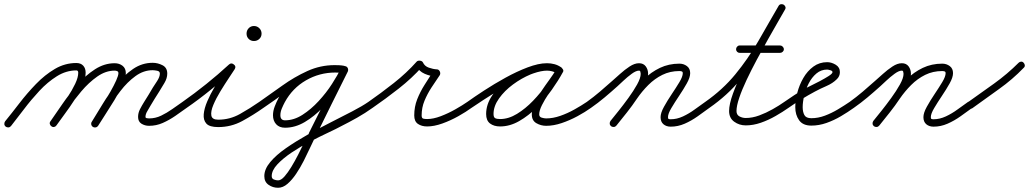

<svg xmlns="http://www.w3.org/2000/svg" viewBox="-32 -573 4866 908"><path d="M-8 1Q23 -37 59.5 -84.5Q96 -132 138 -175.5Q180 -219 227.5 -247Q275 -275 329 -275Q350 -275 361.5 -262.5Q373 -250 373 -229Q373 -202 358 -169Q343 -136 320.5 -101Q298 -66 274.5 -34.5Q251 -3 235 20Q231 26 224 27.5Q217 29 211 24Q205 20 203.5 13Q202 6 207 0Q221 -20 243 -50Q265 -80 287 -113Q309 -146 323.5 -176.5Q338 -207 338 -229Q338 -240 329 -240Q281 -240 237 -212.5Q193 -185 154 -143Q115 -101 81 -56Q47 -11 20 23Q15 29 8 29.5Q1 30 -5 26Q-11 21 -11.5 14Q-12 7 -8 1ZM211 24Q205 20 203.5 13Q202 6 207 0Q232 -36 264 -82.5Q296 -129 334.5 -173Q373 -217 417.5 -245.5Q462 -274 510 -274Q532 -274 547.5 -262Q563 -250 563 -227Q563 -206 547.5 -171.5Q532 -137 509 -99.5Q486 -62 464.5 -29Q443 4 432 22Q428 28 421 29.5Q414 31 408 27Q402 23 400 16Q398 9 402 3Q408 -7 423 -30Q438 -53 456 -82Q474 -111 490.5 -140Q507 -169 517.5 -192.5Q528 -216 528 -227Q528 -234 522.5 -236.5Q517 -239 510 -239Q468 -239 428 -211Q388 -183 352.5 -141Q317 -99 287 -55Q257 -11 235 20Q231 26 224 27.5Q217 29 211 24ZM402 3Q425 -34 454 -82Q483 -130 519 -174Q555 -218 597.5 -247Q640 -276 690 -276Q714 -276 736.5 -264.5Q759 -253 759 -225Q759 -203 745.5 -180.5Q732 -158 721 -140Q721 -140 721 -140Q721 -140 721 -140Q721 -140 721 -140Q721 -140 721 -140Q710 -123 699.5 -106Q689 -89 679 -72Q679 -72 679 -72Q679 -72 679 -72Q679 -72 679 -72Q679 -72 679 -72Q673 -61 664.5 -47Q656 -33 656 -20Q656 -15 663 -14Q670 -13 673 -13Q703 -13 730 -26Q757 -39 782.5 -57Q808 -75 831 -91Q837 -95 844 -94Q851 -93 855 -87Q859 -81 858 -74Q857 -67 851 -63Q825 -44 796.5 -24.5Q768 -5 737.5 8.5Q707 22 673 22Q653 22 637 12Q621 2 621 -20Q621 -39 630 -56.5Q639 -74 649 -90Q649 -90 649 -90Q649 -90 649 -90Q649 -90 649 -90Q649 -90 649 -90Q660 -107 670.5 -124.5Q681 -142 691 -159Q691 -159 691 -159Q691 -159 691 -159Q691 -159 691 -159Q691 -159 691 -159Q699 -171 711.5 -190.5Q724 -210 724 -225Q724 -236 711 -238.5Q698 -241 690 -241Q647 -241 608.5 -213Q570 -185 537.5 -142.5Q505 -100 478.5 -55.5Q452 -11 431 22Q428 28 420.5 29.5Q413 31 407 27Q401 23 399.5 16Q398 9 402 3Z M827 -67Q822 -73 823.5 -80Q825 -87 831 -91Q888 -131 944 -176Q1000 -221 1051 -268Q1062 -278 1074 -268Q1086 -259 1078 -246Q1069 -232 1050 -203.5Q1031 -175 1010.5 -141.5Q990 -108 977 -77Q964 -46 967.5 -26.5Q971 -7 1000 -7Q1055 -7 1103 -34Q1151 -61 1194 -91Q1200 -95 1207 -94Q1214 -93 1218 -87Q1222 -81 1221 -74Q1220 -67 1214 -63Q1166 -29 1113.5 -0.5Q1061 28 1000 28Q959 28 944 11.5Q929 -5 931.5 -33Q934 -61 948.5 -94.5Q963 -128 982.5 -161Q1002 -194 1020.5 -221.5Q1039 -249 1048 -264Q1052 -271 1059 -270Q1066 -269 1071 -265Q1076 -260 1078 -253.5Q1080 -247 1075 -242Q1022 -195 965.5 -149Q909 -103 851 -63Q845 -58 838 -59.5Q831 -61 827 -67ZM1169 -415Q1169 -415 1169 -414Q1169 -414 1169 -414Q1170 -414 1170 -414Q1170 -415 1169 -415ZM1169 -450Q1184 -450 1194.5 -439.5Q1205 -429 1205 -414Q1205 -399 1194.5 -389Q1184 -379 1169 -379Q1154 -379 1144 -389Q1134 -399 1134 -414Q1134 -429 1144 -439.5Q1154 -450 1169 -450Z M1194 -91Q1247 -128 1303.5 -168.5Q1360 -209 1421.5 -237Q1483 -265 1550 -265Q1561 -265 1572 -264.5Q1583 -264 1594 -262Q1601 -261 1605.5 -255.5Q1610 -250 1609 -243Q1608 -236 1602.5 -231.5Q1597 -227 1590 -228Q1580 -229 1570 -229.5Q1560 -230 1550 -230Q1487 -230 1429 -202.5Q1371 -175 1317.5 -136Q1264 -97 1214 -63Q1208 -58 1201 -59.5Q1194 -61 1190 -67Q1185 -73 1186.5 -80Q1188 -87 1194 -91ZM1609 -243Q1608 -235 1602.5 -231Q1597 -227 1590 -228Q1572 -230 1554 -230Q1479 -230 1415 -193Q1351 -156 1315 -90Q1308 -77 1301 -60.5Q1294 -44 1294 -28Q1294 -4 1316 -4Q1358 -4 1398.5 -30Q1439 -56 1475 -95Q1511 -134 1538 -176Q1565 -218 1581 -251Q1584 -257 1591 -259.5Q1598 -262 1605 -259Q1611 -256 1613.5 -249Q1616 -242 1613 -235Q1594 -198 1564 -152Q1534 -106 1494.5 -64.5Q1455 -23 1409.5 4Q1364 31 1316 31Q1289 31 1274 14.5Q1259 -2 1259 -28Q1259 -48 1267 -69Q1275 -90 1284 -107Q1325 -182 1397 -223.5Q1469 -265 1554 -265Q1574 -265 1594 -262Q1602 -261 1606 -255.5Q1610 -250 1609 -243ZM1613 -235Q1574 -158 1536 -80.5Q1498 -3 1460 74Q1460 74 1460 74Q1460 74 1460 74Q1459 74 1459 74Q1459 74 1459 74Q1449 94 1435 124.5Q1421 155 1404.5 187.5Q1388 220 1368.5 249Q1349 278 1327.5 296.5Q1306 315 1283 315Q1258 315 1238 301Q1218 287 1218 260Q1218 227 1246 193.5Q1274 160 1320 128Q1366 96 1421 65Q1476 34 1531.5 6Q1587 -22 1634 -46.5Q1681 -71 1710 -91Q1716 -95 1723 -94Q1730 -93 1734 -87Q1738 -81 1737 -74Q1736 -67 1730 -63Q1695 -38 1657 -16.5Q1619 5 1581 24Q1559 36 1519.5 54.5Q1480 73 1434 97Q1388 121 1347 148.5Q1306 176 1279.5 204.5Q1253 233 1253 260Q1253 272 1263.5 276Q1274 280 1283 280Q1297 280 1313 262Q1329 244 1346 216Q1363 188 1378.5 157.5Q1394 127 1407 100Q1420 73 1429 58Q1429 58 1429 58Q1429 58 1428 58Q1428 58 1428 58Q1428 58 1428 58Q1467 -19 1505 -96Q1543 -173 1581 -251Q1585 -257 1591.5 -259.5Q1598 -262 1605 -259Q1611 -255 1613.5 -248.5Q1616 -242 1613 -235Z M1706 -67Q1701 -73 1702.5 -80Q1704 -87 1710 -91Q1769 -132 1830 -180Q1891 -228 1939 -282Q1944 -287 1954 -286Q1964 -285 1968 -278Q1976 -260 1996 -253Q2016 -246 2034 -245Q2043 -245 2048 -235Q2052 -226 2048 -218Q2028 -189 2008.5 -159Q1989 -129 1975.5 -96.5Q1962 -64 1962 -27Q1962 -14 1969.5 -12Q1977 -10 1988 -10Q2017 -10 2052.5 -23.5Q2088 -37 2121.5 -56Q2155 -75 2178 -91Q2184 -95 2191 -94Q2198 -93 2202 -87Q2206 -81 2205 -74Q2204 -67 2198 -63Q2172 -44 2135.5 -23.5Q2099 -3 2060 11Q2021 25 1988 25Q1962 25 1944.5 13Q1927 1 1927 -27Q1927 -68 1941 -103.5Q1955 -139 1976 -172Q1997 -205 2018 -238Q2021 -241 2025 -237.5Q2029 -234 2032 -228Q2035 -221 2035.5 -215.5Q2036 -210 2032 -211Q2004 -212 1976.5 -224Q1949 -236 1936 -262Q1935 -266 1940 -267Q1945 -268 1952 -267Q1958 -266 1963 -263.5Q1968 -261 1965 -258Q1916 -203 1853.5 -154Q1791 -105 1730 -63Q1724 -58 1717 -59.5Q1710 -61 1706 -67Z M2178 -91Q2210 -114 2257.5 -145Q2305 -176 2358.5 -205.5Q2412 -235 2463.5 -254.5Q2515 -274 2556 -274Q2573 -274 2590 -269.5Q2607 -265 2621 -255Q2628 -250 2628.5 -243.5Q2629 -237 2626 -232Q2622 -226 2615.5 -224Q2609 -222 2602 -226Q2580 -239 2554 -239Q2520 -239 2477 -221Q2434 -203 2394 -173.5Q2354 -144 2328 -107.5Q2302 -71 2302 -34Q2302 -18 2310 -14Q2318 -10 2333 -10Q2373 -10 2413 -34.5Q2453 -59 2489 -96.5Q2525 -134 2553 -174.5Q2581 -215 2599 -246Q2603 -254 2610 -255Q2617 -256 2622 -253Q2628 -250 2631 -243.5Q2634 -237 2629 -230Q2619 -211 2600.5 -184.5Q2582 -158 2563 -130Q2544 -102 2531 -76Q2518 -50 2518 -32Q2518 -20 2530 -16.5Q2542 -13 2551 -13Q2583 -13 2617.5 -25Q2652 -37 2685 -55.5Q2718 -74 2743 -91Q2749 -95 2756 -94Q2763 -93 2767 -87Q2771 -81 2770 -74Q2769 -67 2763 -63Q2735 -43 2699 -23.5Q2663 -4 2624.5 9Q2586 22 2551 22Q2526 22 2504.5 9.5Q2483 -3 2483 -32Q2483 -57 2496 -85Q2509 -113 2528 -141.5Q2547 -170 2566.5 -196.5Q2586 -223 2599 -246Q2603 -254 2610 -255.5Q2617 -257 2622 -253Q2628 -250 2631 -243.5Q2634 -237 2629 -230Q2609 -193 2578 -149Q2547 -105 2507.5 -65.5Q2468 -26 2423.5 -0.5Q2379 25 2333 25Q2304 25 2285.5 11Q2267 -3 2267 -34Q2267 -79 2295.5 -121.5Q2324 -164 2368.5 -198.5Q2413 -233 2463 -253.5Q2513 -274 2554 -274Q2590 -274 2620 -256Q2627 -252 2627.5 -245Q2628 -238 2624 -232Q2621 -227 2614.5 -224.5Q2608 -222 2601 -227Q2591 -234 2579 -236.5Q2567 -239 2556 -239Q2528 -239 2490.5 -226Q2453 -213 2411.5 -192Q2370 -171 2329.5 -147Q2289 -123 2254.5 -100.5Q2220 -78 2198 -63Q2192 -59 2185 -60Q2178 -61 2174 -67Q2170 -73 2171 -80Q2172 -87 2178 -91Z M2743 -91Q2775 -114 2805 -139.5Q2835 -165 2864 -191Q2879 -204 2900.5 -223.5Q2922 -243 2945.5 -258.5Q2969 -274 2990 -274Q3011 -274 3022 -259Q3033 -244 3033 -224Q3033 -199 3016 -166Q2999 -133 2974 -97.5Q2949 -62 2924 -31Q2899 0 2883 21Q2878 26 2871 27Q2864 28 2858 24Q2853 19 2852 12Q2851 5 2855 -1Q2869 -18 2892.5 -47.5Q2916 -77 2940 -110Q2964 -143 2981 -173.5Q2998 -204 2998 -224Q2998 -228 2996.5 -233.5Q2995 -239 2990 -239Q2976 -239 2955.5 -224Q2935 -209 2916.5 -191.5Q2898 -174 2888 -165Q2858 -138 2827 -112Q2796 -86 2763 -63Q2757 -58 2750 -59.5Q2743 -61 2739 -67Q2734 -73 2735.5 -80Q2737 -87 2743 -91ZM2858 24Q2852 19 2851.5 12Q2851 5 2855 -1Q2880 -32 2904.5 -62.5Q2929 -93 2952 -126Q2979 -165 3013 -198.5Q3047 -232 3089 -252Q3131 -272 3181 -272Q3201 -272 3216.5 -260.5Q3232 -249 3232 -227Q3232 -207 3216 -178.5Q3200 -150 3179.5 -119.5Q3159 -89 3143 -62Q3127 -35 3127 -19Q3127 -12 3130 -10.5Q3133 -9 3140 -9Q3169 -9 3198 -22.5Q3227 -36 3253.5 -55.5Q3280 -75 3303 -91Q3309 -95 3316 -94Q3323 -93 3327 -87Q3331 -81 3330 -74Q3329 -67 3323 -63Q3297 -44 3267.5 -23Q3238 -2 3206 12Q3174 26 3140 26Q3119 26 3105.5 14.5Q3092 3 3092 -19Q3092 -39 3108 -68Q3124 -97 3144.5 -127.5Q3165 -158 3181 -184.5Q3197 -211 3197 -227Q3197 -234 3191.5 -235.5Q3186 -237 3181 -237Q3137 -237 3100.5 -219Q3064 -201 3034 -171Q3004 -141 2980 -106Q2958 -73 2933 -41.5Q2908 -10 2883 21Q2878 27 2871 27.5Q2864 28 2858 24Z M3299 -67Q3295 -73 3296 -80Q3297 -87 3303 -91Q3386 -149 3445.5 -221.5Q3505 -294 3553 -376.5Q3601 -459 3650 -545Q3654 -552 3661 -553Q3668 -554 3674 -551Q3679 -548 3682 -541.5Q3685 -535 3680 -527Q3668 -506 3647 -469.5Q3626 -433 3600 -387Q3574 -341 3547.5 -291.5Q3521 -242 3499 -195.5Q3477 -149 3464 -110.5Q3451 -72 3451 -48Q3451 -30 3465 -22.5Q3479 -15 3495 -15Q3526 -15 3558.5 -27Q3591 -39 3622 -56.5Q3653 -74 3677 -91Q3683 -95 3690 -94Q3697 -93 3701 -87Q3705 -81 3704 -74Q3703 -67 3697 -63Q3670 -44 3636 -24.5Q3602 -5 3566 7.5Q3530 20 3495 20Q3464 20 3440 2.5Q3416 -15 3416 -48Q3416 -80 3434.5 -131Q3453 -182 3482.5 -241.5Q3512 -301 3544.5 -360Q3577 -419 3605.5 -468Q3634 -517 3650 -545Q3654 -552 3661 -553Q3668 -554 3674 -551Q3679 -548 3682 -541.5Q3685 -535 3680 -527Q3630 -439 3580.5 -355Q3531 -271 3469.5 -196.5Q3408 -122 3323 -63Q3317 -59 3310 -60Q3303 -61 3299 -67ZM3449 -340Q3449 -347 3454 -352.5Q3459 -358 3466 -358Q3514 -358 3561.5 -358Q3609 -358 3657 -358Q3664 -358 3669.5 -352.5Q3675 -347 3675 -340Q3675 -333 3669.5 -328Q3664 -323 3657 -323Q3609 -323 3561.5 -323Q3514 -323 3466 -323Q3459 -323 3454 -328Q3449 -333 3449 -340Z M3673 -67Q3669 -73 3670 -80Q3671 -87 3677 -91Q3700 -107 3723.5 -122.5Q3747 -138 3772 -152Q3778 -156 3799 -166Q3820 -176 3844.5 -189Q3869 -202 3887 -213.5Q3905 -225 3905 -232Q3905 -238 3894.5 -241Q3884 -244 3880 -244Q3851 -244 3829 -225.5Q3807 -207 3792.5 -178.5Q3778 -150 3771 -120Q3764 -90 3764 -66Q3764 -44 3772 -29Q3780 -14 3805 -14Q3837 -14 3869 -26Q3901 -38 3931 -56Q3961 -74 3986 -91Q3992 -95 3999 -94Q4006 -93 4010 -87Q4014 -81 4013 -74Q4012 -67 4006 -63Q3978 -43 3945 -23.5Q3912 -4 3876.5 8.5Q3841 21 3805 21Q3765 21 3747 -4.5Q3729 -30 3729 -66Q3729 -97 3738.5 -134Q3748 -171 3767 -204Q3786 -237 3814.5 -258Q3843 -279 3880 -279Q3900 -279 3920 -267Q3940 -255 3940 -232Q3940 -212 3925 -198Q3906 -179 3876 -166Q3846 -153 3822 -140Q3790 -123 3758.5 -103.5Q3727 -84 3697 -63Q3691 -59 3684 -60Q3677 -61 3673 -67Z M3986 -91Q4018 -114 4048 -139.5Q4078 -165 4107 -191Q4122 -204 4143.5 -223.5Q4165 -243 4188.5 -258.5Q4212 -274 4233 -274Q4254 -274 4265 -259Q4276 -244 4276 -224Q4276 -199 4259 -166Q4242 -133 4217 -97.5Q4192 -62 4167 -31Q4142 0 4126 21Q4121 26 4114 27Q4107 28 4101 24Q4096 19 4095 12Q4094 5 4098 -1Q4112 -18 4135.5 -47.5Q4159 -77 4183 -110Q4207 -143 4224 -173.5Q4241 -204 4241 -224Q4241 -228 4239.5 -233.5Q4238 -239 4233 -239Q4219 -239 4198.5 -224Q4178 -209 4159.5 -191.5Q4141 -174 4131 -165Q4101 -138 4070 -112Q4039 -86 4006 -63Q4000 -58 3993 -59.5Q3986 -61 3982 -67Q3977 -73 3978.5 -80Q3980 -87 3986 -91ZM4101 24Q4095 19 4094.5 12Q4094 5 4098 -1Q4123 -32 4147.5 -62.5Q4172 -93 4195 -126Q4222 -165 4256 -198.5Q4290 -232 4332 -252Q4374 -272 4424 -272Q4444 -272 4459.5 -260.5Q4475 -249 4475 -227Q4475 -207 4459 -178.5Q4443 -150 4422.5 -119.5Q4402 -89 4386 -62Q4370 -35 4370 -19Q4370 -12 4373 -10.5Q4376 -9 4383 -9Q4412 -9 4441 -22.5Q4470 -36 4496.5 -55.5Q4523 -75 4546 -91Q4552 -95 4559 -94Q4566 -93 4570 -87Q4574 -81 4573 -74Q4572 -67 4566 -63Q4540 -44 4510.5 -23Q4481 -2 4449 12Q4417 26 4383 26Q4362 26 4348.5 14.5Q4335 3 4335 -19Q4335 -39 4351 -68Q4367 -97 4387.5 -127.5Q4408 -158 4424 -184.5Q4440 -211 4440 -227Q4440 -234 4434.5 -235.5Q4429 -237 4424 -237Q4380 -237 4343.5 -219Q4307 -201 4277 -171Q4247 -141 4223 -106Q4201 -73 4176 -41.5Q4151 -10 4126 21Q4121 27 4114 27.5Q4107 28 4101 24Z M4546 -90Q4607 -133 4669.5 -178Q4732 -223 4785 -276Q4790 -281 4797 -281.5Q4804 -282 4809 -276Q4814 -271 4814.5 -264Q4815 -257 4809 -252Q4756 -197 4692 -151.5Q4628 -106 4566 -61Q4560 -57 4553 -58.5Q4546 -60 4542 -66Q4538 -71 4539 -78.5Q4540 -86 4546 -90Z"/></svg>

Font: FRB American Cursive Guidelines Arrows
Style: Italic
Weight: 400
Italic angle: -25°
Version: Version 2.0;Modular Font Editor K font №1